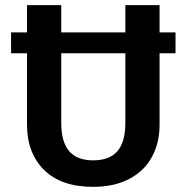

<svg xmlns="http://www.w3.org/2000/svg" viewBox="-20 -711 725 746"><path d="M662 -504H600V-226Q600 -156 570.5 -101.5Q541 -47 482.5 -16Q424 15 342 15Q218 15 151.5 -50.5Q85 -116 85 -226V-504H23V-585H85V-691H218V-585H467V-691H600V-585H662ZM467 -504H218V-233Q218 -160 248.5 -124Q279 -88 342 -88Q406 -88 436.5 -124Q467 -160 467 -233Z"/></svg>

Font: Fira Sans Medium
Style: Regular
Weight: 500
Designer: bBox Type GmbH & Carrois Corporate GbR & Edenspiekermann AG
Foundry: bBox Type GmbH & Carrois Corporate GbR & Edenspiekermann AG
Version: Version 4.301